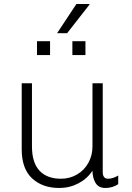

<svg xmlns="http://www.w3.org/2000/svg" viewBox="-20 -925 658 955"><path d="M139 -197Q139 -116 176.5 -76Q214 -36 283 -36Q327 -36 363 -57Q399 -78 419.5 -115Q440 -152 440 -197V-511H491V-69Q491 -36 518 -36Q541 -36 568 -52V-9Q540 10 504 10Q470 10 455 -15.5Q440 -41 440 -76Q414 -36 370 -13Q326 10 275 10Q191 10 139.5 -38Q88 -86 88 -182V-511H139ZM425 -905V-902L314 -760H264L360 -905ZM229 -651H164V-720H229ZM405 -651H340V-720H405Z"/></svg>

Font: Chivo Thin
Style: Regular
Weight: 100
Designer: Hector Gatti
Foundry: Omnibus-Type
Version: Version 1.007